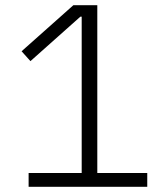

<svg xmlns="http://www.w3.org/2000/svg" viewBox="-20 -718 640 738"><path d="M90 0V-53H294V-654H289L97 -483L63 -521L262 -698H354V-53H546V0Z"/></svg>

Font: IBM Plex Sans Hebrew Light
Style: Regular
Weight: 300
Designer: Mike Abbink, Paul van der Laan, Pieter van Rosmalen, Yanek Iontef
Foundry: Bold Monday
Version: Version 1.2